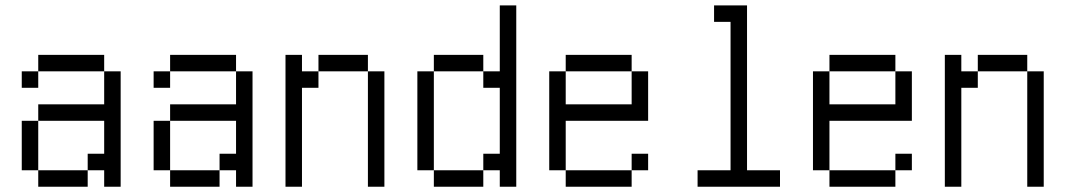

<svg xmlns="http://www.w3.org/2000/svg" viewBox="-20 -708 4040 728"><path d="M125 -62.5V0H312.5V-62.5ZM125 -62.5V-250H62.5V-62.5ZM375 -62.5V0H437.5V-437.5H375Q375 -437.5 375 -312.5H125V-250H375Q375 -250 375 -125H312.5V-62.5ZM125 -437.5H62.5V-375H125ZM125 -437.5H375V-500H125Z M625 -62.5V0H812.5V-62.5ZM625 -62.5V-250H562.5V-62.5ZM875 -62.5V0H937.5V-437.5H875Q875 -437.5 875 -312.5H625V-250H875Q875 -250 875 -125H812.5V-62.5ZM625 -437.5H562.5V-375H625ZM625 -437.5H875V-500H625Z M1062.5 -500Q1062.5 -500 1062.5 0H1125Q1125 0 1125 -375H1187.5V-437.5H1125V-500ZM1375 -437.5V0H1437.5V-437.5ZM1187.5 -437.5H1375V-500H1187.5Z M1625 -62.5V0H1812.5V-62.5ZM1625 -62.5Q1625 -62.5 1625 -437.5H1562.5Q1562.5 -437.5 1562.5 -62.5ZM1875 -62.5V0H1937.5V-687.5H1875Q1875 -687.5 1875 -437.5H1812.5V-375H1875Q1875 -375 1875 -125H1812.5V-62.5ZM1625 -437.5H1812.5V-500H1625Z M2437.5 -62.5V-125H2375V-62.5H2125V0H2375V-62.5ZM2125 -62.5V-250H2437.5V-437.5H2375Q2375 -437.5 2375 -312.5H2125Q2125 -312.5 2125 -437.5H2062.5Q2062.5 -437.5 2062.5 -62.5ZM2125 -437.5H2375V-500H2125Z M2937.5 0V-62.5H2812.5Q2812.5 -62.5 2812.5 -687.5H2687.5V-625H2750V-62.5H2625V0Z M3437.5 -62.5V-125H3375V-62.5H3125V0H3375V-62.5ZM3125 -62.5V-250H3437.5V-437.5H3375Q3375 -437.5 3375 -312.5H3125Q3125 -312.5 3125 -437.5H3062.5Q3062.5 -437.5 3062.5 -62.5ZM3125 -437.5H3375V-500H3125Z M3562.5 -500Q3562.5 -500 3562.5 0H3625Q3625 0 3625 -375H3687.5V-437.5H3625V-500ZM3875 -437.5V0H3937.5V-437.5ZM3687.5 -437.5H3875V-500H3687.5Z"/></svg>

Font: Unifont
Style: Regular
Weight: 500
Version: Version 15.1.04